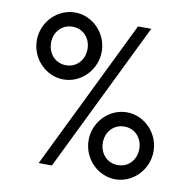

<svg xmlns="http://www.w3.org/2000/svg" viewBox="-81 -796 881 889"><g transform="rotate(10 359.5 -351.5)"><path d="M155.8 0H218.3L561.5 -703.1H499ZM48.8 -559.1C48.8 -471.7 119.1 -401.4 201.7 -401.4C283.7 -401.4 354 -471.7 354 -559.1C354 -646 283.7 -716.3 201.7 -716.3C119.1 -716.3 48.8 -646 48.8 -559.1ZM115.7 -559.1C115.7 -609.4 150.9 -649.4 201.7 -649.4C252 -649.4 287.1 -609.4 287.1 -559.1C287.1 -508.3 252 -468.3 201.7 -468.3C150.9 -468.3 115.7 -508.3 115.7 -559.1ZM365.2 -145.5C365.2 -58.1 435.5 12.2 518.1 12.2C600.1 12.2 670.4 -58.1 670.4 -145.5C670.4 -232.4 600.1 -302.7 518.1 -302.7C435.5 -302.7 365.2 -232.4 365.2 -145.5ZM432.1 -145.5C432.1 -195.8 467.3 -235.8 518.1 -235.8C568.4 -235.8 603.5 -195.8 603.5 -145.5C603.5 -94.7 568.4 -54.7 518.1 -54.7C467.3 -54.7 432.1 -94.7 432.1 -145.5Z"/></g></svg>

Font: Faust Sans
Style: Regular
Weight: 400
Designer: Andreas Faust
Version: Version 1.003;Glyphs 3.1.2 (3151)